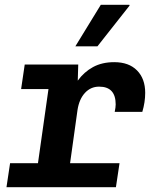

<svg xmlns="http://www.w3.org/2000/svg" viewBox="-20 -780 640 800"><path d="M124 0 182 -409H68L83 -511H306L304 -444Q330 -480 367.5 -500.5Q405 -521 456 -521Q517 -521 551 -486.5Q585 -452 585 -393Q585 -374 582 -354Q579 -334 573 -314H458Q460 -324 461 -331.5Q462 -339 462 -345Q462 -419 393 -419Q358 -419 334 -393Q310 -367 303 -322L258 0ZM7 0 22 -100H478L463 0ZM294 -587 400 -760H519L520 -757L386 -587Z"/></svg>

Font: Chivo Mono Medium SemiBold
Style: Italic
Weight: 600
Italic angle: -8.05°
Monospace: yes
Version: Version 1.008